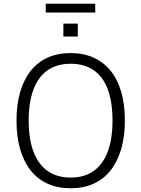

<svg xmlns="http://www.w3.org/2000/svg" viewBox="-20 -996 753 1024"><path d="M356 8Q288 8 234.5 -16Q181 -40 144 -86.5Q107 -133 87.5 -200Q68 -267 68 -352Q68 -438 87.5 -505Q107 -572 144 -618.5Q181 -665 234.5 -689Q288 -713 356 -713Q425 -713 478.5 -689Q532 -665 569.5 -619Q607 -573 626.5 -506Q646 -439 646 -353Q646 -268 626 -200.5Q606 -133 569 -86.5Q532 -40 478.5 -16Q425 8 356 8ZM357 -49Q429 -49 478.5 -83.5Q528 -118 554 -185.5Q580 -253 580 -353Q580 -453 554.5 -520.5Q529 -588 479 -622Q429 -656 357 -656Q285 -656 235 -622Q185 -588 159 -520Q133 -452 133 -352Q133 -254 159 -186Q185 -118 235 -83.5Q285 -49 357 -49ZM224 -929V-976H488V-929ZM318 -801V-870H395V-801Z"/></svg>

Font: Nunito Sans 10pt SemiCondensed Light
Style: Regular
Weight: 300
Width: 4
Designer: Vernon Adams
Foundry: Vernon Adams
Version: Version 3.101;gftools[0.9.27]